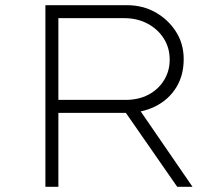

<svg xmlns="http://www.w3.org/2000/svg" viewBox="-20 -720 844 740"><path d="M155 0V-700H469Q531 -700 580 -672Q629 -644 658.5 -597.5Q688 -551 688 -492Q688 -429 659 -382.5Q630 -336 579.5 -310.5Q529 -285 465 -285H205V0ZM663 0 454 -301 498 -326 722 0ZM205 -335H463Q514 -335 552 -355Q590 -375 612 -410.5Q634 -446 634 -490Q634 -536 611 -572Q588 -608 548.5 -629Q509 -650 459 -650H205Z"/></svg>

Font: Lexend Giga ExtraLight
Style: Regular
Weight: 250
Version: Version 1.007